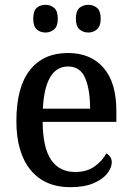

<svg xmlns="http://www.w3.org/2000/svg" viewBox="-20 -767 547 797"><path d="M272 10Q165 10 106.5 -62Q48 -134 48 -264Q48 -405 104 -476Q160 -547 262 -547Q356 -547 409.5 -486Q463 -425 463 -306V-261H157Q158 -153 192.5 -103Q227 -53 292 -53Q340 -53 372.5 -76Q405 -99 421 -130Q430 -126 437 -116.5Q444 -107 444 -93Q444 -72 426 -48Q408 -24 369.5 -7Q331 10 272 10ZM354 -316Q354 -395 333.5 -443Q313 -491 263 -491Q214 -491 188 -446Q162 -401 158 -316ZM347 -632Q325 -632 310 -645Q295 -658 295 -689Q295 -722 310 -734.5Q325 -747 347 -747Q367 -747 382.5 -734.5Q398 -722 398 -689Q398 -658 382.5 -645Q367 -632 347 -632ZM169 -632Q147 -632 132.5 -645Q118 -658 118 -689Q118 -722 132.5 -734.5Q147 -747 169 -747Q189 -747 204.5 -734.5Q220 -722 220 -689Q220 -658 204.5 -645Q189 -632 169 -632Z"/></svg>

Font: Noto Serif Sinhala SemiCondensed Medium
Style: Regular
Weight: 500
Width: 4
Designer: Jelle Bosma - Monotype Design Team
Foundry: Monotype Imaging Inc.
Version: Version 2.007; ttfautohint (v1.8.4.7-5d5b)